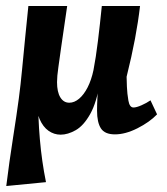

<svg xmlns="http://www.w3.org/2000/svg" viewBox="-20 -443 559 643"><path d="M1 180Q11 99 23.5 19.5Q36 -60 43 -113Q49 -158 54 -211Q59 -264 64.5 -319Q70 -374 75 -423H205L185 -286Q180 -249 175.5 -218Q171 -187 171 -168Q171 -135 182 -117Q193 -99 212 -99Q229 -99 245 -112.5Q261 -126 273.5 -150.5Q286 -175 293 -208Q301 -249 308 -306Q315 -363 321 -423H449Q443 -371 432 -312.5Q421 -254 404 -186Q404 -176 405 -152.5Q406 -129 410 -106Q414 -83 427 -83Q437 -83 454 -90.5Q471 -98 484 -107L506 -60Q481 -34 440.5 -13.5Q400 7 365 7Q331 7 318 -13Q305 -33 305 -72.5Q305 -112 310 -169L315 -170Q304 -100 282 -61Q260 -22 233.5 -7Q207 8 183 8Q161 8 142.5 -5Q124 -18 112.5 -44.5Q101 -71 100 -113L108 -124Q107 -51 113.5 23.5Q120 98 134 167Z"/></svg>

Font: Rasa
Style: Italic
Weight: 400
Italic angle: -7.10001°
Designer: Anna Giedrys (Yrsa+Rasa design), David Brezina (Yrsa art-direction, Rasa art-direction, design)
Foundry: Rosetta Type Foundry
Version: Version 2.004